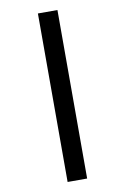

<svg xmlns="http://www.w3.org/2000/svg" viewBox="-103 -882 706 1084"><g transform="rotate(-10 250.0 -340.0)"><path d="M194 143V-823H306V143Z"/></g></svg>

Font: Iosevka SS04
Style: Bold Italic
Weight: 700
Italic angle: -9°
Monospace: yes
Designer: Belleve Invis
Foundry: Belleve Invis
Version: Version 19.0.0; ttfautohint (v1.8.4)